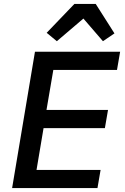

<svg xmlns="http://www.w3.org/2000/svg" viewBox="-20 -963 640 983"><path d="M361 -943 219 -795 271 -752 407 -868 507 -752 566 -792 470 -943ZM479 0 495 -93H167L203 -307H517L533 -400H218L253 -605H579L595 -698H159L42 0Z"/></svg>

Font: IBM Mono Medium
Style: Italic
Weight: 500
Italic angle: -9°
Monospace: yes
Designer: Mike Abbink, Paul van der Laan, Pieter van Rosmalen
Foundry: Bold Monday
Version: Version 2.3